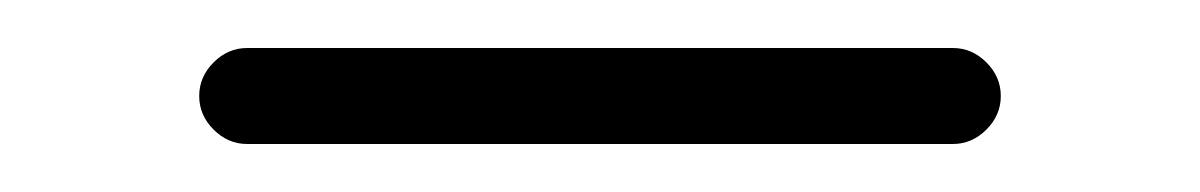

<svg xmlns="http://www.w3.org/2000/svg" viewBox="-20 -717 500 80"><path d="M83 -657Q75 -657 69 -663Q63 -669 63 -677Q63 -685 69 -691Q75 -697 83 -697H377Q385 -697 391 -691Q397 -685 397 -677Q397 -669 391 -663Q385 -657 377 -657Z"/></svg>

Font: Rounded Mplus 1c Light
Style: Regular
Weight: 300
Version: Version 1.059.20150529